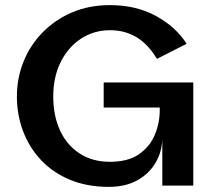

<svg xmlns="http://www.w3.org/2000/svg" viewBox="-20 -725 832 750"><path d="M405 5Q320 5 253 -23Q186 -51 140 -100Q94 -149 70 -213Q46 -277 46 -348Q46 -420 72 -484.5Q98 -549 146.5 -598.5Q195 -648 261.5 -676.5Q328 -705 410 -705Q512 -705 589.5 -662.5Q667 -620 709 -554L593 -495Q559 -552 513.5 -579.5Q468 -607 410 -607Q347 -607 296.5 -574Q246 -541 217 -482.5Q188 -424 188 -348Q188 -273 214.5 -215.5Q241 -158 291 -125.5Q341 -93 409 -93Q481 -93 523.5 -123Q566 -153 585 -199Q604 -245 604 -294V-305H385V-403H735V0H614V-180Q612 -130 587 -88Q562 -46 516 -20.5Q470 5 405 5Z"/></svg>

Font: Panamera
Style: Bold
Weight: 700
Designer: Bastien Sozeau
Foundry: NBR — Bastien Sozeau
Version: Version 3.002; ttfautohint (v1.8.4.7-5d5b);gftools[0.9.33]